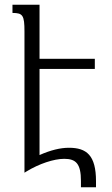

<svg xmlns="http://www.w3.org/2000/svg" viewBox="-20 -734 474 816"><path d="M273 -106C237 -106 195 -96 148 -75V-441H383V-484H148V-714H33V-679C77 -679 84 -669 84 -600V0L92 -5C146 -38 209 -59 253 -59C303 -59 324 -38 324 35V62H388V36C388 -74 348 -106 273 -106Z"/></svg>

Font: Noto Serif Armenian ExtraCondensed
Style: Regular
Weight: 400
Width: 2
Designer: Monotype Design Team
Foundry: Monotype Imaging Inc.
Version: Version 2.008